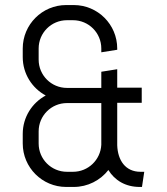

<svg xmlns="http://www.w3.org/2000/svg" viewBox="-20 -730 661 760"><path d="M542 10 551 -50H536C476 -50 446 -96 444 -155V-162V-323H541V-383H444V-456L381 -446V-382H245C183 -382 133 -432 133 -494V-538C133 -600 183 -650 245 -650H269C331 -650 381 -600 381 -538V-523L444 -533V-538C444 -633 367 -710 272 -710H242C147 -710 70 -633 70 -538V-504C70 -438 107 -381 161 -352C107 -323 70 -266 70 -200V-162C70 -67 147 10 242 10H272C327 10 377 -16 409 -57C434 -16 477 10 533 10ZM269 -50H245C183 -50 133 -100 133 -162V-210C133 -272 183 -322 245 -322H381V-162V-157C378 -97 329 -50 269 -50Z"/></svg>

Font: Abel
Style: Regular
Weight: 400
Designer: Matthew Desmond
Foundry: Matthew Desmond
Version: Version 1.002